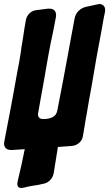

<svg xmlns="http://www.w3.org/2000/svg" viewBox="-55 -755 543 955"><path d="M6 -9H0Q-18 -9 -26.5 -18.5Q-35 -28 -35 -41Q-35 -44 -33 -54Q-27 -86 -18.5 -130Q-10 -174 -2 -216Q6 -258 12 -291.5Q18 -325 20 -336Q25 -365 30 -392Q35 -419 40 -444Q42 -458 44.5 -471.5Q47 -485 49 -499L51 -515Q53 -529 55.5 -542.5Q58 -556 60 -570Q63 -590 66 -610.5Q69 -631 73 -651Q76 -673 91 -688Q106 -703 129 -705L184 -712H190Q208 -712 216 -703Q224 -694 224 -680Q224 -673 223 -669Q221 -661 221 -659Q218 -644 215.5 -630Q213 -616 210 -602Q196 -538 184.5 -474Q173 -410 162 -345Q156 -313 149 -273.5Q142 -234 135 -194Q134 -191 134 -186Q134 -176 140 -169.5Q146 -163 159 -163H165Q187 -163 206 -172Q225 -181 230 -205Q243 -272 256 -339.5Q269 -407 280 -468Q291 -529 300.5 -579.5Q310 -630 316 -663Q320 -685 335.5 -700.5Q351 -716 373 -721L428 -733Q438 -735 440 -735Q452 -735 460 -727Q468 -719 468 -705Q468 -698 467 -694Q462 -673 458.5 -651.5Q455 -630 451 -609Q437 -537 424.5 -466Q412 -395 400 -323Q393 -288 387 -252Q381 -216 375 -181Q370 -157 366.5 -132Q363 -107 358 -81Q355 -59 339.5 -45Q324 -31 302 -29L233 -24L212 107Q208 127 194.5 141Q181 155 161 159Q156 160 151 161Q146 162 139 164Q120 167 101.5 170Q83 173 65 178Q55 180 52 180Q31 180 31 159Q31 156 33 146Q43 106 51.5 66.5Q60 27 68 -13Z"/></svg>

Font: Bangerz 2
Style: Regular
Weight: 400
Designer: vernon adams
Foundry: Vernon Adams
Version: Version 2.10;December 28, 2023;FontCreator 13.0.0.2683 64-bi